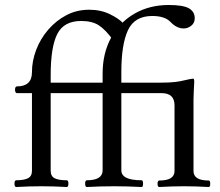

<svg xmlns="http://www.w3.org/2000/svg" viewBox="-20 -746 882 769"><path d="M399 -373H183V-62Q183 -40 199 -32Q215 -24 247 -24Q254 -24 254 -10.5Q254 3 247 3Q196 0 146 0Q96 0 45 3Q38 3 38 -10.5Q38 -24 45 -24Q76 -24 92 -32Q108 -40 108 -62V-373H48Q43 -373 41 -380Q39 -387 41 -393.5Q43 -400 48 -400Q108 -400 108 -457Q108 -502 125 -546.5Q142 -591 173 -627Q204 -663 245.5 -685Q287 -707 337 -707Q384 -707 420.5 -689Q457 -671 473 -653L434 -584Q403 -627 376 -644.5Q349 -662 305 -662Q236 -662 209.5 -610Q183 -558 183 -445V-415H399ZM328 3Q321 3 321 -10.5Q321 -24 328 -24Q391 -24 391 -64V-373H330Q323 -373 323 -386.5Q323 -400 330 -400Q391 -400 391 -415V-451Q391 -533 425 -595Q459 -657 519 -691.5Q579 -726 656 -726Q714 -726 737 -712.5Q760 -699 760 -673Q760 -654 746 -643Q732 -632 716 -632Q688 -632 664 -657Q641 -682 590 -682Q519 -682 492.5 -625Q466 -568 466 -458V-415H642Q647 -415 649 -404.5Q651 -394 649.5 -383.5Q648 -373 642 -373H466V-64Q466 -24 547 -24Q553 -24 553 -10.5Q553 3 547 3Q491 0 437 0Q382 0 328 3ZM618 3Q611 3 611 -10Q611 -23 618 -23Q679 -23 679 -61V-324Q679 -373 627 -373Q622 -373 620.5 -383.5Q619 -394 620.5 -404.5Q622 -415 627 -415Q658 -415 680 -417.5Q702 -420 717 -424Q733 -428 742 -429.5Q751 -431 754 -431Q758 -431 758 -418Q757 -396 756 -378.5Q755 -361 755 -347V-61Q755 -23 816 -23Q822 -23 822 -10Q822 3 816 3Q765 0 717 0Q668 0 618 3Z"/></svg>

Font: Junicode SmExp
Style: Regular
Weight: 400
Width: 6
Designer: Peter S. Baker
Version: Version 2.205; ttfautohint (v1.8.4)